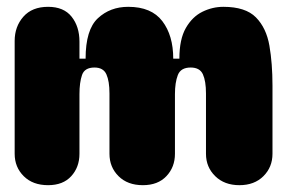

<svg xmlns="http://www.w3.org/2000/svg" viewBox="-20 -543 844 563"><path d="M121 0Q76 0 49.5 -26.5Q23 -53 23 -92V-423Q23 -465 48.5 -494Q74 -523 121 -523Q167 -523 190 -494Q213 -465 213 -421V-371H231Q231 -456 267 -489.5Q303 -523 356 -523Q424 -523 456 -481Q488 -439 488 -371H506Q506 -428 525 -461Q544 -494 573.5 -508.5Q603 -523 635 -523Q700 -523 730.5 -492Q761 -461 770 -409Q779 -357 779 -292V-92Q779 -53 752.5 -26.5Q726 0 682 0Q638 0 611 -26.5Q584 -53 584 -92V-269Q584 -305 575 -325Q566 -345 539 -345Q510 -345 501.5 -323Q493 -301 493 -267V-92Q493 -53 468 -26.5Q443 0 399 0Q354 0 327.5 -26.5Q301 -53 301 -92V-269Q301 -305 292 -325Q283 -345 257 -345Q228 -345 220.5 -323Q213 -301 213 -267V-92Q213 -53 189 -26.5Q165 0 121 0Z"/></svg>

Font: Bagel Fat One
Style: Regular
Weight: 400
Designer: Kyung-won Kim
Foundry: JAMO
Version: Version 1.000; ttfautohint (v1.8.4.7-5d5b);gftools[0.9.28]